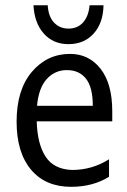

<svg xmlns="http://www.w3.org/2000/svg" viewBox="-20 -699 484 731"><path d="M395.1 -92.6V-25.9Q333.3 12.3 250.6 12.3Q153.1 12.3 98.1 -53.1Q43.2 -118.5 43.2 -235.8Q43.2 -356.8 101.2 -425.3Q159.3 -493.8 246.9 -493.8Q318.5 -493.8 363 -437Q407.4 -380.2 407.4 -275.3V-237H119.8Q122.2 -150.6 153.7 -102.5Q185.2 -54.3 254.3 -51.9Q330.9 -51.9 395.1 -92.6ZM333.3 -296.3Q333.3 -366.7 307.4 -399.4Q281.5 -432.1 234.6 -432.1Q188.9 -432.1 158 -398.1Q127.2 -364.2 121 -296.3ZM161.7 -679Q164.2 -635.8 185.8 -613Q207.4 -590.1 240.7 -590.1Q275.3 -590.1 296.3 -613.6Q317.3 -637 321 -679H374.1Q372.8 -611.1 336.4 -571Q300 -530.9 240.7 -530.9Q182.7 -530.9 146.9 -571Q111.1 -611.1 107.4 -679Z"/></svg>

Font: Slabo 27px
Style: Regular
Weight: 400
Version: Version 1.02 Build 003a